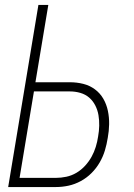

<svg xmlns="http://www.w3.org/2000/svg" viewBox="-20 -755 540 775"><path d="M13 0 135 -735H175L123 -423H262Q290 -423 316 -416.5Q342 -410 363 -394.5Q384 -379 397 -356.5Q410 -334 415.5 -307.5Q421 -281 420.5 -253.5Q420 -226 415 -199Q411 -173 403.5 -148Q396 -123 382.5 -99.5Q369 -76 349.5 -56.5Q330 -37 306 -24Q282 -11 256.5 -5.5Q231 0 205 0ZM59 -37H205Q226 -37 247.5 -41.5Q269 -46 288.5 -57.5Q308 -69 323.5 -86Q339 -103 349.5 -122Q360 -141 366.5 -162Q373 -183 376 -204Q380 -226 380.5 -247.5Q381 -269 377.5 -290Q374 -311 364.5 -329.5Q355 -348 340 -361Q325 -374 304.5 -380Q284 -386 262 -386H117Z"/></svg>

Font: Iosevka Curly XLtObl
Style: Regular
Weight: 200
Italic angle: -9°
Monospace: yes
Designer: Belleve Invis
Foundry: Belleve Invis
Version: Version 11.1.0; ttfautohint (v1.8.3)